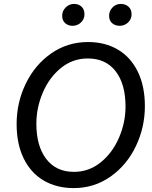

<svg xmlns="http://www.w3.org/2000/svg" viewBox="-20 -949 779 982"><path d="M65 -315Q65 -424 111.5 -520.5Q158 -617 241.5 -675.5Q325 -734 430 -734Q518 -734 583.5 -695Q649 -656 685 -582Q721 -508 721 -406Q721 -298 675 -201.5Q629 -105 545.5 -46Q462 13 357 13Q269 13 203 -26Q137 -65 101 -139Q65 -213 65 -315ZM622 -404Q622 -519 571.5 -584.5Q521 -650 429 -650Q352 -650 292 -601.5Q232 -553 199 -475.5Q166 -398 166 -316Q166 -202 216.5 -136Q267 -70 358 -70Q435 -70 495 -118.5Q555 -167 588.5 -244.5Q622 -322 622 -404ZM298 -868Q298 -893 316 -911Q334 -929 359 -929Q382 -929 397 -915Q412 -901 412 -876Q412 -851 394 -834Q376 -817 351 -817Q329 -817 313.5 -830.5Q298 -844 298 -868ZM538 -868Q538 -893 555.5 -911Q573 -929 598 -929Q621 -929 637 -915Q653 -901 653 -876Q653 -851 635 -834Q617 -817 592 -817Q569 -817 553.5 -830.5Q538 -844 538 -868Z"/></svg>

Font: Nebula Sans Medium
Style: Regular
Weight: 500
Italic angle: -9°
Designer: Paul D. Hunt for Adobe (as Source Sans)
Foundry: Nebula Entertainment & Broadcasting LLC
Version: Version 1.010